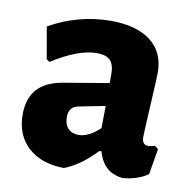

<svg xmlns="http://www.w3.org/2000/svg" viewBox="-62 -540 614 612"><g transform="rotate(10 245.0 -234.0)"><path d="M250 -478Q333 -478 379 -442.5Q425 -407 425 -341Q425 -324 420 -235Q415 -146 415 -132Q415 -106 435 -106Q444 -106 457 -110L468 -101L454 -18Q421 5 373 9Q310 3 292 -63H285Q235 -10 183 10Q109 9 66.5 -30Q24 -69 24 -136Q24 -239 132 -257L280 -282V-311Q280 -342 266.5 -355.5Q253 -369 223 -369Q164 -369 79 -315L69 -322L51 -425Q145 -478 250 -478ZM280 -208 194 -191Q164 -185 164 -152Q164 -128 176.5 -115Q189 -102 211 -102Q243 -102 279 -136Z"/></g></svg>

Font: Alegreya Sans SC ExtraBold
Style: Regular
Weight: 800
Designer: Juan Pablo del Peral
Foundry: Huerta Tipografica
Version: Version 2.007